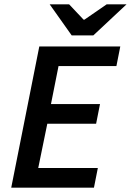

<svg xmlns="http://www.w3.org/2000/svg" viewBox="-20 -869 606 889"><path d="M32 0 162 -654H537L519 -563H251L216 -387H443L425 -296H199L157 -91H433L415 0ZM312 -705 210 -849H300L367 -778H371L474 -849H566L412 -705Z"/></svg>

Font: Source Sans 3 Semibold
Style: Italic
Weight: 600
Italic angle: -11°
Designer: Paul D. Hunt
Foundry: Adobe
Version: Version 3.052;hotconv 1.1.0;makeotfexe 2.6.0